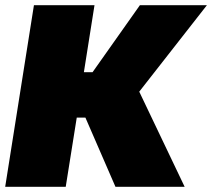

<svg xmlns="http://www.w3.org/2000/svg" viewBox="-20 -720 818 740"><path d="M0 0 110.8 -700H344.2L303.3 -441.7H336.7L519.2 -700H777.5L516.7 -366.7L691.7 0H425L309.2 -266.7H275.8L233.3 0Z"/></svg>

Font: BoonTook
Style: Italic
Weight: 400
Italic angle: -9°
Designer: Sungsit Sawaiwan
Foundry: FontUni
Version: Version 3.0